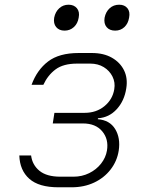

<svg xmlns="http://www.w3.org/2000/svg" viewBox="-20 -785 640 815"><path d="M228 10Q145 10 104.5 -26Q64 -62 62 -125H112Q117 -85 147.5 -60Q178 -35 236 -35H292Q328 -35 358.5 -50Q389 -65 409 -90.5Q429 -116 434 -146Q442 -194 414 -227.5Q386 -261 332 -261H204L211 -306H339Q389 -306 423.5 -334.5Q458 -363 465 -406Q470 -435 457.5 -460Q445 -485 420.5 -500Q396 -515 363 -515H307Q249 -515 216 -490.5Q183 -466 164 -425H114Q137 -488 184 -524Q231 -560 314 -560H370Q420 -560 455 -540Q490 -520 506.5 -486.5Q523 -453 516 -410Q508 -357 475.5 -321.5Q443 -286 396 -283L395 -279Q446 -275 469 -237Q492 -199 484 -146Q477 -101 449.5 -65.5Q422 -30 379.5 -10Q337 10 284 10ZM469 -655Q445 -655 432.5 -670Q420 -685 424 -710Q429 -735 445.5 -750Q462 -765 486 -765Q509 -765 521 -750Q533 -735 528 -710Q524 -685 508 -670Q492 -655 469 -655ZM254 -655Q231 -655 218.5 -670Q206 -685 210 -710Q215 -735 231.5 -750Q248 -765 271 -765Q294 -765 306.5 -750Q319 -735 314 -710Q310 -685 293.5 -670Q277 -655 254 -655Z"/></svg>

Font: JetBrains Mono Thin
Style: Italic
Weight: 100
Italic angle: -9°
Monospace: yes
Designer: Philipp Nurullin, Konstantin Bulenkov
Foundry: JetBrains
Version: Version 2.305; ttfautohint (v1.8.4.7-5d5b)